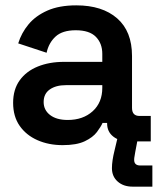

<svg xmlns="http://www.w3.org/2000/svg" viewBox="-20 -528 593 717"><path d="M29 -144Q29 -194 53.5 -228Q78 -262 121 -279.5Q164 -297 219 -297H362V-327Q362 -366 338 -390.5Q314 -415 263 -415Q213 -415 187.5 -391.5Q162 -368 154 -331L48 -366Q60 -405 86.5 -437Q113 -469 157 -488.5Q201 -508 265 -508Q362 -508 417.5 -459.5Q473 -411 473 -319V-125Q473 -95 501 -95H543V0H462Q426 0 403 -18Q380 -36 380 -67V-69H363Q357 -55 342 -35Q327 -15 296.5 -0.5Q266 14 214 14Q162 14 120 -4.5Q78 -23 53.5 -58Q29 -93 29 -144ZM362 -200V-210H226Q189 -210 166 -194Q143 -178 143 -147Q143 -117 167 -98.5Q191 -80 233 -80Q290 -80 326 -112.5Q362 -145 362 -200ZM475 169Q441 169 419.5 150Q398 131 398 100Q398 86 400.5 69.5Q403 53 407 37L420 -18H496L485 40Q484 48 482.5 55Q481 62 481 69Q481 90 504 90H549V169Z"/></svg>

Font: Space Grotesk Frontify SemiBold
Style: Regular
Weight: 600
Designer: Florian Karsten
Version: Version 2.000